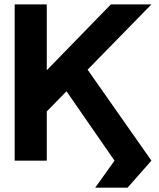

<svg xmlns="http://www.w3.org/2000/svg" viewBox="-20 -743 735 888"><path d="M569.9 125 680.3 0H509.6L420.3 125ZM239.9 -389.7 509.6 0H680.3L364.6 -450.1ZM196.3 -227.5 680.3 -722.7Q668.1 -722.7 642.2 -722.7Q616.3 -722.7 586.5 -722.7Q556.7 -722.7 531 -722.7Q505.2 -722.7 492.8 -722.7L196.3 -418V-722.7H47.9V0H196.3Z"/></svg>

Font: Giphurs SC
Style: Regular
Weight: 400
Version: Version 0.920